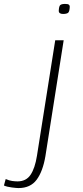

<svg xmlns="http://www.w3.org/2000/svg" viewBox="-116 -737 421 977"><path d="M215 -717Q229 -717 234 -713.5Q239 -710 239 -703Q238 -677 230 -671.5Q222 -666 205 -666Q183 -666 183 -682Q184 -706 191 -711.5Q198 -717 215 -717ZM208 -532 115 58Q102 135 70.5 177.5Q39 220 -22 220Q-31 220 -55.5 217Q-80 214 -96 207L-87 174Q-69 182 -53.5 184Q-38 186 -27 186Q17 186 39.5 152.5Q62 119 72 56L165 -532Z"/></svg>

Font: Georama ExtraExtended ExtraLight
Style: Italic
Weight: 200
Width: 8
Italic angle: -9°
Designer: Jean-Baptiste Levee
Foundry: Production Type
Version: Version 1.000